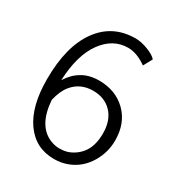

<svg xmlns="http://www.w3.org/2000/svg" viewBox="-176 -858 919 984"><g transform="rotate(30 284.0 -366.5)"><path d="M511.2 -233.4Q511.2 -164.1 475.6 -103Q436 -36.1 367.2 -9.3Q330.1 5.4 286.1 5.4Q176.8 5.4 114 -83.3Q51.3 -171.9 51.3 -331.1Q51.3 -525.4 128.4 -632.3Q205.6 -739.3 341.3 -739.3Q375.5 -739.3 415.5 -723.6Q455.6 -708 470.2 -689.9L441.9 -637.7Q384.3 -678.7 332 -678.7Q242.7 -678.7 183.1 -596.2Q123.5 -513.7 117.2 -363.3Q117.7 -363.8 123.3 -372.1Q128.9 -380.4 133.1 -385.7Q137.2 -391.1 146.2 -400.9Q155.3 -410.6 164.1 -417.7Q172.9 -424.8 186.3 -433.1Q199.7 -441.4 213.9 -446.8Q248 -459 286.6 -459Q385.7 -459 448.5 -397.2Q511.2 -335.4 511.2 -233.4ZM286.6 -398.4Q210.9 -398.4 165.5 -342.3Q138.7 -309.1 125.5 -251.5Q136.2 -102.1 232.9 -64.9Q258.3 -55.2 282.7 -55.2Q307.1 -55.2 327.6 -61Q348.1 -66.9 368.4 -80.6Q388.7 -94.2 404.3 -113.8Q439 -157.7 439 -233.9Q439 -310.1 397.5 -354.2Q356 -398.4 286.6 -398.4Z"/></g></svg>

Font: News Cycle
Style: Regular
Weight: 500
Version: Version 0.5.2